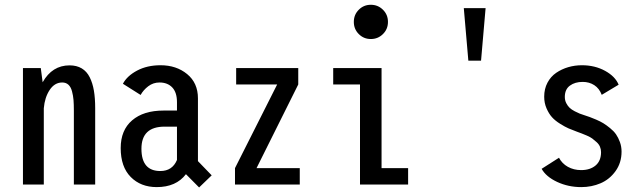

<svg xmlns="http://www.w3.org/2000/svg" viewBox="-20 -792 2740 824"><path d="M78.5 0V-500H155L163 -439Q204 -511.5 278.5 -511.5Q309 -511.5 330.8 -498.5Q352.5 -485.5 365 -460.5Q377.5 -435.5 383 -403Q388.5 -370.5 388.5 -328V0H297V-317Q297 -344 295.5 -362.8Q294 -381.5 289 -400.2Q284 -419 273.5 -428.5Q263 -438 247 -438Q214.5 -438 193.2 -406Q172 -374 168 -327.5V0Z M834.5 12.5 778 -44.5Q736 11 652.5 11Q584 11 541 -32.5Q498 -76 498 -156.5Q498 -233.5 547 -275.5Q596 -317.5 681.5 -317.5H739.5V-353.5Q739.5 -395.5 719.2 -416.8Q699 -438 664.5 -438Q637.5 -438 616.2 -421.8Q595 -405.5 583.5 -384.5L507.5 -432.5Q525 -466 568.2 -489Q611.5 -512 669 -512Q737 -512 783.2 -474Q829.5 -436 829.5 -370V-100.5L888.5 -39.5ZM668 -58Q719.5 -58 739.5 -105.5V-248.5H686.5Q587 -248.5 587 -153.5Q587 -58 668 -58Z M1081 -70.5H1266.5V0H988.5V-70.5L1169.5 -429.5H993.5V-500H1260V-429.5Z M1623.5 -645.8Q1602 -624.5 1571.5 -624.5Q1541 -624.5 1519.8 -645.8Q1498.5 -667 1498.5 -698Q1498.5 -729 1519.8 -750.2Q1541 -771.5 1571.5 -771.5Q1602 -771.5 1623.5 -750.2Q1645 -729 1645 -698Q1645 -667 1623.5 -645.8ZM1617.5 -70.5H1731.5V0H1525V-429.5H1410V-500H1617.5Z M1970.5 -757H2064L2044.5 -531.5H1990Z M2474.5 11Q2419 11 2371.2 -11.2Q2323.5 -33.5 2304.5 -67.5L2379 -115Q2392 -90 2417.2 -76Q2442.5 -62 2474 -62Q2512.5 -62 2536 -81.8Q2559.5 -101.5 2559.5 -139Q2559.5 -151.5 2554.8 -162.5Q2550 -173.5 2540.2 -182.2Q2530.5 -191 2521.8 -197.5Q2513 -204 2498.5 -210.2Q2484 -216.5 2476.5 -219.2Q2469 -222 2455.5 -227Q2435 -234.5 2420 -241Q2405 -247.5 2383.8 -260.8Q2362.5 -274 2349 -289Q2335.5 -304 2325.5 -327Q2315.5 -350 2315.5 -377Q2315.5 -410.5 2329.5 -437Q2343.5 -463.5 2367 -479.5Q2390.5 -495.5 2418.8 -503.8Q2447 -512 2477.5 -512Q2533 -512 2576.8 -488Q2620.5 -464 2635 -428.5L2562.5 -385Q2552 -412.5 2530.5 -426.5Q2509 -440.5 2480.5 -440.5Q2447.5 -440.5 2425.8 -424.5Q2404 -408.5 2404 -376Q2404 -361.5 2410.2 -349.2Q2416.5 -337 2424.8 -329.2Q2433 -321.5 2446.5 -314.5Q2460 -307.5 2467.8 -304.5Q2475.5 -301.5 2488 -297.5Q2501.5 -293 2510.8 -289.8Q2520 -286.5 2538.2 -278.8Q2556.5 -271 2569.5 -263Q2582.5 -255 2598.2 -242.2Q2614 -229.5 2623.8 -215.5Q2633.5 -201.5 2640.5 -182.2Q2647.5 -163 2647.5 -141.5Q2647.5 -93.5 2621.8 -57.8Q2596 -22 2557.5 -5.5Q2519 11 2474.5 11Z"/></svg>

Font: League Mono Condensed
Style: Regular
Weight: 400
Width: 1
Designer: Tyler Finck
Foundry: The League of Moveable Type / Tyler Finck
Version: Version 2.210